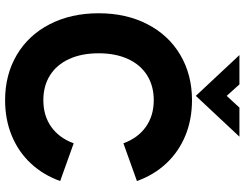

<svg xmlns="http://www.w3.org/2000/svg" viewBox="-123 -818 959 753"><g transform="rotate(90 356.5 -441.5)"><path d="M32 -349Q32 -457 75 -540.2Q118 -623.5 195.5 -669.2Q273 -715 373 -715Q448.5 -715 511.8 -689Q575 -663 620.5 -614.5Q666 -566 690 -499L542 -446Q521.5 -502.5 477.8 -533.8Q434 -565 373 -565Q317 -565 275.5 -539Q234 -513 211.5 -464.2Q189 -415.5 189 -349Q189 -282 211.5 -233Q234 -184 275.5 -158Q317 -132 373 -132Q434 -132 477.8 -163.2Q521.5 -194.5 542 -251L690 -198Q666 -131 620.5 -82.5Q575 -34 511.8 -8Q448.5 18 373 18Q273 18 195.5 -27.8Q118 -73.5 75 -157Q32 -240.5 32 -349ZM196 -901H311L356 -851L402 -901H516L356 -730Z"/></g></svg>

Font: HK Grotesk Black
Style: Regular
Weight: 900
Designer: Alfredo Marco Pradil
Foundry: Hanken Design Co.
Version: Version 3.001